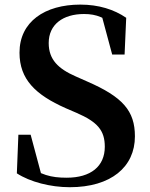

<svg xmlns="http://www.w3.org/2000/svg" viewBox="-20 -779 637 818"><path d="M277.2 18.6C453.1 18.6 554.8 -67.8 554.8 -198.1C554.8 -307.3 502.5 -365.9 352 -431.6L302.1 -453.7C228.7 -486 187.5 -524.6 187.5 -595.7C187.5 -675.1 248.7 -719.3 337.9 -719.3C393.2 -719.3 426.7 -703.6 483 -659.2L475.4 -699.2L409.4 -727.2L457.9 -546.8H510.8L517.7 -703.2C465.8 -738.7 400.5 -759.4 322.3 -759.4C170.9 -759.4 63.1 -686.5 63.1 -554.7C63.1 -440.9 131.1 -375.3 259.9 -318.1L306.1 -298.2C396.1 -259.2 426.5 -222.8 426.5 -153.9C426.5 -69.7 366.3 -21.9 264 -21.9C196.4 -21.9 154.1 -33.7 88.7 -79.5L99.7 -42.2L161.3 -15.7L110.6 -205H58.3L51.8 -40.5C107.8 -4 195 18.6 277.2 18.6Z"/></svg>

Font: Source Han Serif TW VF
Style: Regular
Weight: 250
Designer: Ryoko NISHIZUKA 西塚涼子 (kana & ideographs); Frank Grießhammer (Latin, Greek & Cyrillic); Wenlong ZHANG 张文龙 (bopomofo); San
Foundry: Adobe
Version: Version 2.002;hotconv 1.1.0;makeotfexe 2.6.0